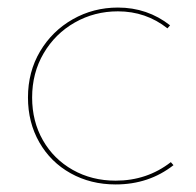

<svg xmlns="http://www.w3.org/2000/svg" viewBox="-20 -483 519 508"><path d="M54 -225Q54 -293 86 -347Q118 -401 172.5 -432Q227 -463 292 -463Q370 -463 430 -416L423 -408Q366 -453 292 -453Q230 -453 178 -423.5Q126 -394 95.5 -342Q65 -290 65 -225Q65 -162 93.5 -112Q122 -62 172.5 -33.5Q223 -5 286 -5Q369 -5 432 -54L439 -46Q374 5 286 5Q220 5 167 -24.5Q114 -54 84 -106.5Q54 -159 54 -225Z"/></svg>

Font: Ysabeau SC Hairline
Style: Regular
Weight: 100
Designer: Christian Thalmann (Catharsis Fonts)
Version: Version 0.003